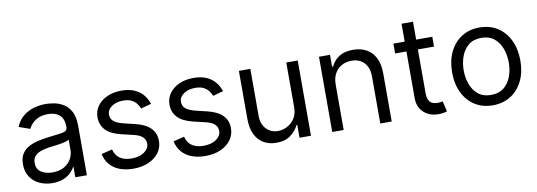

<svg xmlns="http://www.w3.org/2000/svg" viewBox="-55 -1018 3840 1372"><g transform="rotate(-10 1865.5 -332.0)"><path d="M237.3 12.7Q185.5 12.7 143.1 -7.1Q100.6 -26.9 75.7 -64.5Q50.8 -102.1 50.8 -155.3Q50.8 -202.1 69.3 -231.2Q87.9 -260.3 118.9 -277.1Q149.9 -293.9 187.3 -302.2Q224.6 -310.5 262.7 -315.4Q312.5 -321.8 343.5 -325.2Q374.5 -328.6 388.9 -336.9Q403.3 -345.2 403.3 -365.2V-368.2Q403.3 -403.3 390.6 -428Q377.9 -452.6 352.3 -465.6Q326.7 -478.5 288.1 -478.5Q248 -478.5 220 -466.3Q191.9 -454.1 173.8 -435.3Q155.8 -416.5 146.5 -396.5L66.4 -424.8Q87.9 -474.6 123.8 -502.4Q159.7 -530.3 201.9 -541.5Q244.1 -552.7 285.2 -552.7Q311.5 -552.7 345.7 -546.6Q379.9 -540.5 412.4 -521.2Q444.8 -502 466.1 -463.1Q487.3 -424.3 487.3 -359.4V0H403.3V-74.2H399.4Q391.1 -56.6 371.1 -36.4Q351.1 -16.1 318.1 -1.7Q285.2 12.7 237.3 12.7ZM250 -62.5Q299.8 -62.5 334 -82Q368.2 -101.6 385.7 -132.6Q403.3 -163.6 403.3 -197.3V-274.4Q397.9 -268.1 380.1 -262.9Q362.3 -257.8 339.1 -253.9Q315.9 -250 293.9 -247.3Q272 -244.6 258.8 -243.2Q226.1 -238.8 197.8 -229.2Q169.4 -219.7 152.1 -201.2Q134.8 -182.6 134.8 -150.4Q134.8 -106.9 167.2 -84.7Q199.7 -62.5 250 -62.5Z M1027.3 -422.9 952.1 -402.3Q944.8 -420.9 931.2 -439Q917.5 -457 894.3 -468.8Q871.1 -480.5 834 -480.5Q784.2 -480.5 751 -457.3Q717.8 -434.1 717.8 -399.4Q717.8 -368.2 740.5 -349.6Q763.2 -331.1 811.5 -319.3L892.6 -299.8Q965.3 -282.2 1001.2 -245.6Q1037.1 -209 1037.1 -152.3Q1037.1 -105.5 1010.3 -68.4Q983.4 -31.2 935.5 -9.8Q887.7 11.7 824.2 11.7Q768.6 11.7 725.6 -4.6Q682.6 -21 654.8 -52.7Q627 -84.5 617.2 -130.9L696.3 -150.4Q707.5 -106.4 739.5 -84.5Q771.5 -62.5 823.2 -62.5Q881.3 -62.5 916.3 -87.6Q951.2 -112.8 951.2 -147.5Q951.2 -176.3 931.2 -195.6Q911.1 -214.8 870.1 -224.6L779.3 -246.1Q704.1 -264.2 668.9 -301.3Q633.8 -338.4 633.8 -394.5Q633.8 -440.9 659.9 -476.6Q686 -512.2 731.4 -532.5Q776.9 -552.7 834 -552.7Q888.2 -552.7 926.5 -536.4Q964.8 -520 989.7 -491Q1014.6 -461.9 1027.3 -422.9Z M1549.8 -422.9 1474.6 -402.3Q1467.3 -420.9 1453.6 -439Q1439.9 -457 1416.7 -468.8Q1393.6 -480.5 1356.4 -480.5Q1306.6 -480.5 1273.4 -457.3Q1240.2 -434.1 1240.2 -399.4Q1240.2 -368.2 1262.9 -349.6Q1285.6 -331.1 1334 -319.3L1415 -299.8Q1487.8 -282.2 1523.7 -245.6Q1559.6 -209 1559.6 -152.3Q1559.6 -105.5 1532.7 -68.4Q1505.9 -31.2 1458 -9.8Q1410.2 11.7 1346.7 11.7Q1291 11.7 1248 -4.6Q1205.1 -21 1177.2 -52.7Q1149.4 -84.5 1139.6 -130.9L1218.8 -150.4Q1230 -106.4 1262 -84.5Q1293.9 -62.5 1345.7 -62.5Q1403.8 -62.5 1438.7 -87.6Q1473.6 -112.8 1473.6 -147.5Q1473.6 -176.3 1453.6 -195.6Q1433.6 -214.8 1392.6 -224.6L1301.8 -246.1Q1226.6 -264.2 1191.4 -301.3Q1156.2 -338.4 1156.2 -394.5Q1156.2 -440.9 1182.4 -476.6Q1208.5 -512.2 1253.9 -532.5Q1299.3 -552.7 1356.4 -552.7Q1410.6 -552.7 1449 -536.4Q1487.3 -520 1512.2 -491Q1537.1 -461.9 1549.8 -422.9Z M2030.3 -222.7V-545.9H2113.3V0H2030.3V-92.8H2024.4Q2004.9 -51.3 1964.6 -22Q1924.3 7.3 1862.3 6.8Q1811 6.8 1771.5 -15.4Q1731.9 -37.6 1709.2 -83.5Q1686.5 -129.4 1686.5 -199.2V-545.9H1769.5V-204.1Q1769.5 -145 1803.5 -109.4Q1837.4 -73.7 1889.6 -74.2Q1920.9 -74.2 1953.4 -90.1Q1985.8 -106 2008.1 -138.9Q2030.3 -171.9 2030.3 -222.7Z M2350.6 -328.1V0H2267.6V-545.9H2347.7V-460H2355.5Q2374.5 -502 2413.6 -527.3Q2452.6 -552.7 2514.6 -552.7Q2569.8 -552.7 2611.3 -530.3Q2652.8 -507.8 2676 -462.2Q2699.2 -416.5 2699.2 -346.7V0H2616.2V-340.8Q2616.2 -404.8 2582.5 -441.2Q2548.8 -477.5 2490.7 -477.5Q2450.7 -477.5 2418.9 -460Q2387.2 -442.4 2368.9 -409.2Q2350.6 -376 2350.6 -328.1Z M3089.8 -545.9V-474.6H2807.6V-545.9ZM2889.6 -675.8H2972.7V-156.2Q2972.7 -127.9 2980.5 -109.9Q2988.3 -91.8 3004.4 -83Q3020.5 -74.2 3045.9 -74.2Q3054.2 -74.2 3063.2 -75.2Q3072.3 -76.2 3083 -78.1L3100.6 -2.9Q3088.9 1.5 3072 4.2Q3055.2 6.8 3038.1 6.8Q2994.1 6.8 2960.7 -11Q2927.2 -28.8 2908.4 -60.5Q2889.6 -92.3 2889.6 -133.8Z M3432.1 11.7Q3358.4 11.7 3302.7 -23.4Q3247.1 -58.6 3216.1 -122.1Q3185.1 -185.5 3185.1 -269.5Q3185.1 -355 3216.1 -418.7Q3247.1 -482.4 3302.7 -517.6Q3358.4 -552.7 3432.1 -552.7Q3506.3 -552.7 3562 -517.6Q3617.7 -482.4 3648.9 -418.7Q3680.2 -355 3680.2 -269.5Q3680.2 -185.5 3648.9 -122.1Q3617.7 -58.6 3562 -23.4Q3506.3 11.7 3432.1 11.7ZM3432.1 -63.5Q3488.8 -63.5 3524.9 -92.3Q3561 -121.1 3578.6 -168.2Q3596.2 -215.3 3596.2 -269.5Q3596.2 -324.7 3578.6 -372.1Q3561 -419.4 3524.9 -448.5Q3488.8 -477.5 3432.1 -477.5Q3376 -477.5 3340.1 -448.5Q3304.2 -419.4 3286.6 -372.1Q3269 -324.7 3269 -269.5Q3269 -215.3 3286.6 -168.2Q3304.2 -121.1 3340.1 -92.3Q3376 -63.5 3432.1 -63.5Z"/></g></svg>

Font: Inter V
Style: 
Weight: 400
Designer: Rasmus Andersson
Foundry: rsms
Version: Version 4.000;git-a3f224843